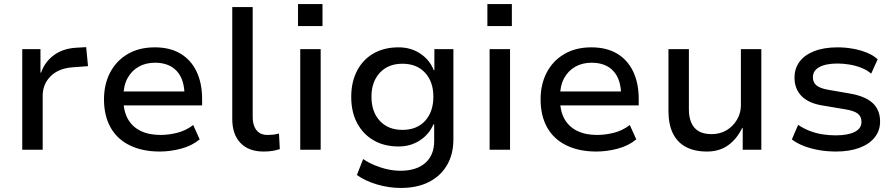

<svg xmlns="http://www.w3.org/2000/svg" viewBox="-20 -740 4427 949"><path d="M90 0V-497H180V-381H183Q202 -435 246.5 -467.5Q291 -500 355 -504L406 -507L415 -413L335 -407Q267 -401 229 -362Q191 -323 191 -267V0Z M770 9Q684 9 621.5 -21.5Q559 -52 526.5 -110Q494 -168 494 -249Q494 -323 524 -381Q554 -439 610.5 -472.5Q667 -506 745 -506Q820 -506 872 -475Q924 -444 951.5 -386.5Q979 -329 979 -250V-219H570V-288H911L892 -268Q892 -347 854 -388.5Q816 -430 746 -430Q700 -430 665 -410Q630 -390 610 -353Q590 -316 590 -262V-250Q590 -191 612 -152Q634 -113 675 -93Q716 -73 773 -73Q813 -73 855.5 -83.5Q898 -94 935 -122L967 -51Q928 -19 874.5 -5Q821 9 770 9Z M1283 9Q1209 9 1168.5 -33.5Q1128 -76 1128 -152V-705H1229V-162Q1229 -134 1237.5 -114Q1246 -94 1262 -83.5Q1278 -73 1301 -73Q1316 -73 1330 -74.5Q1344 -76 1359 -80L1363 -3Q1344 3 1325.5 6Q1307 9 1283 9Z M1453 -611V-720H1574V-611ZM1464 0V-497H1565V0Z M1961 189Q1903 189 1844.5 172Q1786 155 1744 125L1775 46Q1801 64 1832.5 77Q1864 90 1896.5 97Q1929 104 1959 104Q2038 104 2082 65.5Q2126 27 2126 -43V-125H2122Q2102 -77 2056 -46.5Q2010 -16 1950 -16Q1879 -16 1826.5 -46.5Q1774 -77 1745 -132Q1716 -187 1716 -261Q1716 -335 1745 -390.5Q1774 -446 1826.5 -476Q1879 -506 1950 -506Q2011 -506 2057.5 -475Q2104 -444 2124 -393H2127V-497H2221V-51Q2221 22 2189.5 76Q2158 130 2100 159.5Q2042 189 1961 189ZM1969 -98Q2040 -98 2081 -142.5Q2122 -187 2122 -262Q2122 -336 2081 -380.5Q2040 -425 1969 -425Q1899 -425 1857.5 -380.5Q1816 -336 1816 -262Q1816 -187 1857.5 -142.5Q1899 -98 1969 -98Z M2389 -611V-720H2510V-611ZM2400 0V-497H2501V0Z M2928 9Q2842 9 2779.5 -21.5Q2717 -52 2684.5 -110Q2652 -168 2652 -249Q2652 -323 2682 -381Q2712 -439 2768.5 -472.5Q2825 -506 2903 -506Q2978 -506 3030 -475Q3082 -444 3109.5 -386.5Q3137 -329 3137 -250V-219H2728V-288H3069L3050 -268Q3050 -347 3012 -388.5Q2974 -430 2904 -430Q2858 -430 2823 -410Q2788 -390 2768 -353Q2748 -316 2748 -262V-250Q2748 -191 2770 -152Q2792 -113 2833 -93Q2874 -73 2931 -73Q2971 -73 3013.5 -83.5Q3056 -94 3093 -122L3125 -51Q3086 -19 3032.5 -5Q2979 9 2928 9Z M3474 9Q3413 9 3370.5 -13.5Q3328 -36 3306 -80.5Q3284 -125 3284 -192V-497H3385V-197Q3385 -162 3396.5 -134.5Q3408 -107 3432.5 -92Q3457 -77 3498 -77Q3539 -77 3571.5 -96.5Q3604 -116 3623 -149Q3642 -182 3642 -219V-497H3743V0H3651V-107H3648Q3622 -53 3579 -22Q3536 9 3474 9Z M4112 9Q4069 9 4028.5 2Q3988 -5 3953 -18.5Q3918 -32 3894 -51L3925 -123Q3951 -105 3982 -93Q4013 -81 4046 -76Q4079 -71 4110 -71Q4171 -71 4204.5 -88Q4238 -105 4238 -137Q4238 -165 4219 -179Q4200 -193 4156 -200L4049 -218Q3977 -229 3942 -265Q3907 -301 3907 -356Q3907 -401 3931.5 -434.5Q3956 -468 4004 -487Q4052 -506 4120 -506Q4157 -506 4194.5 -499.5Q4232 -493 4265 -479.5Q4298 -466 4318 -447L4286 -376Q4265 -394 4237 -405Q4209 -416 4178.5 -421Q4148 -426 4120 -426Q4062 -426 4030 -408.5Q3998 -391 3998 -359Q3998 -332 4016 -317.5Q4034 -303 4075 -296L4179 -278Q4256 -265 4293 -231Q4330 -197 4330 -139Q4330 -94 4303 -60.5Q4276 -27 4227 -9Q4178 9 4112 9Z"/></svg>

Font: Nunito Sans 7pt Medium
Style: Regular
Weight: 500
Designer: Vernon Adams
Foundry: Vernon Adams
Version: Version 3.101;gftools[0.9.27]